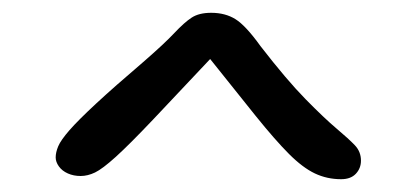

<svg xmlns="http://www.w3.org/2000/svg" viewBox="-20 -729 650 300"><path d="M513 -449Q491 -449 472 -458Q453 -467 431.5 -488.5Q410 -510 379 -548.5Q348 -587 301 -646L318 -647Q256 -581 219 -542Q182 -503 161 -484Q140 -465 128.5 -459.5Q117 -454 106 -454Q95 -454 86 -458Q77 -462 72 -469Q67 -476 67 -483Q67 -491 71 -500.5Q75 -510 88.5 -525.5Q102 -541 130 -567Q158 -593 206 -634Q237 -661 252.5 -677.5Q268 -694 279.5 -701.5Q291 -709 310 -709Q332 -709 348 -699Q364 -689 387 -657Q428 -604 457.5 -574Q487 -544 506 -528Q525 -512 534.5 -502Q544 -492 544 -478Q544 -466 536 -457.5Q528 -449 513 -449Z"/></svg>

Font: Shantell Sans Light
Style: Regular
Weight: 300
Designer: Stephen Nixon, Anya Danilova, Shantell Martin
Foundry: Arrow Type
Version: Version 1.011;[c5ecc13dd]